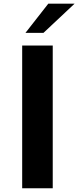

<svg xmlns="http://www.w3.org/2000/svg" viewBox="-20 -1011 420 1031"><path d="M116.7 -834.5 239.3 -991.2H380.4L213.4 -834.5ZM99.1 0V-766.6H263.2V0Z"/></svg>

Font: Acari Sans Neue Black
Style: Regular
Weight: 900
Designer: Alfredo Marco Pradil
Foundry: Alfredo Marco Pradil
Version: Version 1.045;June 16, 2019;FontCreator 11.5.0.2425 64-bit; 